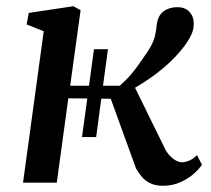

<svg xmlns="http://www.w3.org/2000/svg" viewBox="-20 -587 678 617"><path d="M503.5 10Q480 10 463.2 2Q446.5 -6 435.8 -18.8Q425 -31.5 417 -46L336 -269.5L305.5 -270L289 -146.5H243.5L260.5 -270.5L199.5 -271L162.5 0H54L120.5 -486.5L65.5 -508.5L72.5 -545.5L216 -567L239 -554L205.5 -311.5H266L282 -429H327L311 -311.5H365Q384.5 -329 398.8 -345.2Q413 -361.5 425.8 -379.8Q438.5 -398 454 -420.5Q472 -448 477 -467.8Q482 -487.5 483.5 -505.5Q487 -537 505.5 -550.5Q524 -564 550 -564Q574 -564 588 -549.8Q602 -535.5 602.5 -514Q603.5 -495 595.8 -477.8Q588 -460.5 576.5 -444.5Q555 -414.5 526.8 -388Q498.5 -361.5 469 -340.5Q439.5 -319.5 414 -305L509.5 -110.5Q516.5 -96 526.2 -86Q536 -76 546 -70.8Q556 -65.5 564.5 -65.5Q574 -65.5 586.2 -70Q598.5 -74.5 613 -88.5L629 -57.5Q621 -45 603.5 -29.2Q586 -13.5 560.5 -1.8Q535 10 503.5 10Z"/></svg>

Font: Merriweather 20pt Medium
Style: Italic
Weight: 500
Italic angle: -7.8°
Version: Version 2.101